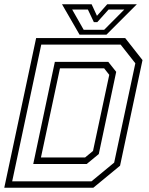

<svg xmlns="http://www.w3.org/2000/svg" viewBox="-32 -878 696 898"><path d="M-12 0 137 -700H553.5L634.5 -597L529.5 -103L404.5 0ZM159.5 -141.5H366L403 -172L479 -528L455 -558.5H248.5ZM25 -30H396L502 -117.5L601 -582L532 -669.5H161ZM123.5 -111 224.5 -588.5H474.5L511.5 -542L430 -157.5L373.5 -111ZM340 -716 258 -858H396.5L421.5 -804L469.5 -858H608L466 -716ZM359.5 -738.5H455L549.5 -833.5H476L423 -774.5H407L379 -833.5H305.5Z"/></svg>

Font: Tourney Light
Style: Italic
Weight: 300
Italic angle: -12°
Version: Version 1.015